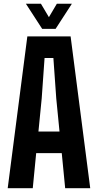

<svg xmlns="http://www.w3.org/2000/svg" viewBox="-20 -992 516 1012"><path d="M20.6 0 124.1 -800H352.2L455.6 0H323.5L305.5 -184.8H170.7L152.7 0ZM182.6 -298.6H293.7L276.5 -473.3L261.4 -686.2H214.9L199.8 -473.2ZM202.2 -840 116.4 -972.4H195.7L237.8 -901.5L279.7 -972.4H358.9L273.1 -840Z"/></svg>

Font: Big Shoulders Text SC Thin
Style: Regular
Weight: 100
Designer: Patric King
Foundry: XO Type Co
Version: Version 2.002